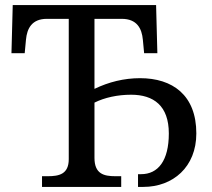

<svg xmlns="http://www.w3.org/2000/svg" viewBox="-20 -734 831 754"><path d="M145 0H456V-42H433C388 -42 351 -51 351 -114V-331C391 -351 442 -362 495 -362C583 -362 643 -319 643 -210C643 -103 601 -50 534 -50H522V0H543C659 0 751 -78 751 -210C751 -361 657 -427 530 -427C467 -427 407 -412 351 -385V-660H458C518 -660 537 -622 541 -578L546 -525H598L593 -714H30L25 -525H77L82 -578C86 -622 105 -660 164 -660H250V-109C250 -50 212 -42 168 -42H145Z"/></svg>

Font: Noto Serif
Style: Regular
Weight: 400
Designer: Monotype Design Team
Foundry: Monotype Imaging Inc.
Version: Version 2.015